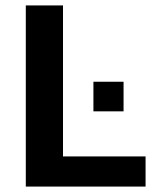

<svg xmlns="http://www.w3.org/2000/svg" viewBox="-20 -687 586 707"><path d="M75 0V-667H212V-111H516V0ZM324 -277V-386H435V-277Z"/></svg>

Font: Maven Pro SemiBold
Style: Regular
Weight: 600
Designer: Joe Prince
Foundry: Joe Prince
Version: Version 2.103